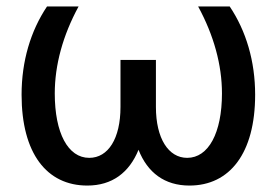

<svg xmlns="http://www.w3.org/2000/svg" viewBox="-20 -566 859 596"><path d="M224 -546H126C75 -470 47 -376 47 -272C47 -90 125 10 251 10C328 10 381 -30 410 -101C438 -30 491 10 568 10C693 10 772 -90 772 -272C772 -376 744 -470 693 -546H595C644 -456 669 -364 669 -276C669 -153 627 -76 561 -76C503 -76 464 -136 464 -234V-380H354V-234C354 -136 316 -76 257 -76C191 -76 150 -153 150 -276C150 -364 175 -456 224 -546Z"/></svg>

Font: Wafeq Medium
Style: Regular
Weight: 500
Designer: Rasmus Andersson & Azza Alameddine
Foundry: Google & TypeTogether
Version: Version 3.000;January 28, 2025;FontCreator 15.0.0.3014 64-bi